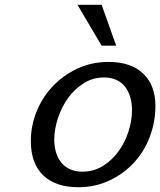

<svg xmlns="http://www.w3.org/2000/svg" viewBox="-20 -771 670 803"><path d="M109 -181Q109 -245 133 -304.5Q157 -364 200.5 -410Q244 -456 303.5 -484Q363 -512 434 -512Q528 -512 579 -463Q630 -414 630 -328Q630 -261 606.5 -199Q583 -137 540 -90.5Q497 -44 437.5 -16Q378 12 307 12Q213 12 161 -37.5Q109 -87 109 -181ZM207 -187Q207 -159 214 -134.5Q221 -110 235.5 -92Q250 -74 272 -63.5Q294 -53 325 -53Q372 -53 410.5 -77Q449 -101 476 -138.5Q503 -176 517.5 -221.5Q532 -267 532 -310Q532 -339 525 -363.5Q518 -388 504 -407Q490 -426 467.5 -436.5Q445 -447 415 -447Q368 -447 329.5 -422.5Q291 -398 264 -360Q237 -322 222 -276Q207 -230 207 -187ZM405 -580 304 -751H405L466 -580Z"/></svg>

Font: Perun
Style: Italic
Weight: 400
Italic angle: -12°
Foundry: Copyright (c) Stefan Peev, Context Ltd, 2016
Version: Version 1.027